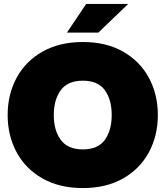

<svg xmlns="http://www.w3.org/2000/svg" viewBox="-20 -946 843 978"><path d="M19 -360Q19 -465 64.5 -549.5Q110 -634 196.5 -683Q283 -732 402 -732Q521 -732 607 -683Q693 -634 738.5 -549.5Q784 -465 784 -360Q784 -255 738.5 -170.5Q693 -86 607 -37Q521 12 402 12Q283 12 196.5 -37Q110 -86 64.5 -170.5Q19 -255 19 -360ZM402 -185Q479 -185 514 -233.5Q549 -282 549 -360Q549 -438 514 -486.5Q479 -535 402 -535Q325 -535 289.5 -486.5Q254 -438 254 -360Q254 -282 289.5 -233.5Q325 -185 402 -185ZM419 -926H633L481 -780H321Z"/></svg>

Font: Aspekta 1000
Style: Regular
Weight: 1000
Designer: Ivo Dolenc
Version: Version 2.000